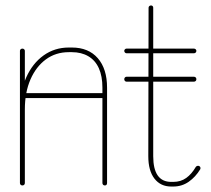

<svg xmlns="http://www.w3.org/2000/svg" viewBox="-20 -679 771 703"><path d="M71 -9Q71 -5 68.5 -2.5Q66 0 62 0Q58 0 55.5 -2.5Q53 -5 53 -9V-493Q53 -496 55.5 -498.5Q58 -501 62 -501Q66 -501 68.5 -498.5Q71 -496 71 -493ZM71 -278Q71 -274 68.5 -271.5Q66 -269 62 -269Q58 -269 55.5 -271.5Q53 -274 53 -278Q53 -344 76 -395.5Q99 -447 139.5 -476Q180 -505 232 -505H243Q304 -505 338 -466Q372 -427 372 -358V-9Q372 -5 370 -2.5Q368 0 364 0Q360 0 357.5 -2.5Q355 -5 355 -9V-358Q355 -400 342 -429Q329 -458 303.5 -473Q278 -488 243 -488H232Q184 -488 148 -461.5Q112 -435 91.5 -388Q71 -341 71 -278ZM364 -338Q368 -338 370 -335.5Q372 -333 372 -329Q372 -325 370 -322.5Q368 -320 364 -320H66Q62 -320 59.5 -322.5Q57 -325 57 -329Q57 -333 59.5 -335.5Q62 -338 66 -338Z M697 -68Q700 -72 705 -72Q709 -72 711.5 -69.5Q714 -67 714 -64Q714 -60 713 -59Q696 -31 671 -13.5Q646 4 614 4H607Q568 4 545.5 -25Q523 -54 523 -107L524 -651Q524 -654 526.5 -656.5Q529 -659 533 -659Q537 -659 539 -656.5Q541 -654 541 -651V-107Q541 -13 607 -13H614Q642 -13 662 -27.5Q682 -42 697 -68ZM443 -484Q440 -484 437.5 -486.5Q435 -489 435 -493Q435 -496 437.5 -498.5Q440 -501 443 -501H690Q694 -501 696.5 -498.5Q699 -496 699 -493Q699 -489 696.5 -486.5Q694 -484 690 -484ZM443 -380Q440 -380 437.5 -382.5Q435 -385 435 -389Q435 -393 437.5 -395.5Q440 -398 443 -398H690Q694 -398 696.5 -395.5Q699 -393 699 -389Q699 -385 696.5 -382.5Q694 -380 690 -380Z"/></svg>

Font: Libertine-Super Thin
Style: Regular
Weight: 100
Designer: Bastien Sozeau
Foundry: NBR — Bastien Sozeau
Version: Version 2.003;gftools[0.9.33]